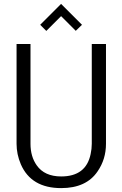

<svg xmlns="http://www.w3.org/2000/svg" viewBox="-20 -968 632 996"><path d="M188.5 -839.4 296.9 -947.8 405.3 -839.4 373 -808.1 296.9 -884.3 220.2 -807.6ZM65.9 -222.2V-739.7H138.2V-222.2Q138.2 -155.8 170.4 -110.4Q210.9 -52.7 297.4 -52.7Q426.3 -52.7 450.2 -168.9Q456.1 -195.8 456.1 -222.2V-739.7H529.8V-222.2Q529.8 -142.1 486.3 -79.1Q427.7 7.8 297.4 7.8Q141.6 7.8 87.9 -116.2Q65.9 -168 65.9 -222.2Z"/></svg>

Font: News Cycle
Style: Regular
Weight: 500
Version: Version 0.5.2